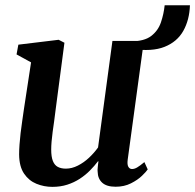

<svg xmlns="http://www.w3.org/2000/svg" viewBox="-20 -718 760 748"><path d="M184 10Q151.5 10 122 -2Q92.5 -14 73.8 -41.5Q55 -69 54.5 -116Q54.5 -133.5 56 -154.5Q57.5 -175.5 60.2 -199Q63 -222.5 66.5 -246.2Q70 -270 73 -291.5L101 -475L44.5 -506L51.5 -544L208.5 -563L231 -551.5L196.5 -289Q194 -267.5 191 -246.2Q188 -225 185.2 -204.8Q182.5 -184.5 181 -167Q179.5 -149.5 179.5 -135.5Q179.5 -107 186 -90.8Q192.5 -74.5 205.2 -67.8Q218 -61 236.5 -61Q260 -61 283.2 -72.8Q306.5 -84.5 326.8 -103.5Q347 -122.5 362 -143.5L418 -558.5H540.5L477.5 -96Q475 -77 480 -68.2Q485 -59.5 494.5 -59.5Q503.5 -59.5 514 -65.5Q524.5 -71.5 542.5 -86.5L555.5 -58Q550 -49.5 533.2 -33.2Q516.5 -17 490.2 -3.8Q464 9.5 430.5 9.5Q395.5 9.5 378.2 -6.2Q361 -22 360.5 -48.5Q360 -51 360 -55.8Q360 -60.5 360.8 -66.2Q361.5 -72 362 -78Q362.5 -84 363.5 -89L362 -90Q348 -71.5 330.5 -53.8Q313 -36 290.8 -21.5Q268.5 -7 242 1.5Q215.5 10 184 10ZM621.5 -697.5H720Q718 -640 694 -597.5Q670 -555 621 -535.5Q572 -516 494.5 -527.5L489.5 -557Q542 -557 569 -577.8Q596 -598.5 607 -631Q618 -663.5 621.5 -697.5Z"/></svg>

Font: Merriweather 28pt SemiBold
Style: Italic
Weight: 600
Italic angle: -7.8°
Version: Version 2.101